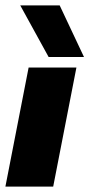

<svg xmlns="http://www.w3.org/2000/svg" viewBox="-26 -691 343 711"><path d="M80 -441H257L171 0H-6ZM49 -671H195L285 -480H154Z"/></svg>

Font: Teachers ExtraBold
Style: Italic
Weight: 800
Designer: Alfredo Marco Pradil & Chank Diesel
Version: Version 0.009